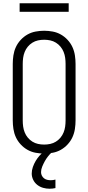

<svg xmlns="http://www.w3.org/2000/svg" viewBox="-20 -931 540 1174"><path d="M250 8Q224 8 197.5 3Q171 -2 148 -15Q125 -28 106.5 -48Q88 -68 77 -92Q66 -116 62 -142.5Q58 -169 58 -195V-540Q58 -566 62 -592.5Q66 -619 77 -643Q88 -667 106.5 -687Q125 -707 148 -720Q171 -733 197.5 -738Q224 -743 250 -743Q276 -743 302.5 -738Q329 -733 352 -720Q375 -707 393.5 -687Q412 -667 423 -643Q434 -619 438 -592.5Q442 -566 442 -540V-195Q442 -169 438 -142.5Q434 -116 423 -92Q412 -68 393.5 -48Q375 -28 352 -15Q329 -2 302.5 3Q276 8 250 8ZM250 -47Q269 -47 287.5 -51Q306 -55 322 -65Q338 -75 350 -89.5Q362 -104 369 -121.5Q376 -139 378.5 -157.5Q381 -176 381 -195V-540Q381 -559 378.5 -577.5Q376 -596 369 -613.5Q362 -631 350 -645.5Q338 -660 322 -670Q306 -680 287.5 -684Q269 -688 250 -688Q231 -688 212.5 -684Q194 -680 178 -670Q162 -660 150 -645.5Q138 -631 131 -613.5Q124 -596 121.5 -577.5Q119 -559 119 -540V-195Q119 -176 121.5 -157.5Q124 -139 131 -121.5Q138 -104 150 -89.5Q162 -75 178 -65Q194 -55 212.5 -51Q231 -47 250 -47ZM283 223Q263 223 243.5 217.5Q224 212 208 199.5Q192 187 183 168.5Q174 150 174 130Q174 110 181 90Q188 70 198.5 52.5Q209 35 222.5 20Q236 5 252 -8H297V0Q284 12 273 26Q262 40 253.5 55.5Q245 71 238 88Q231 105 231 122Q231 133 236 143Q241 153 249.5 159.5Q258 166 268.5 168.5Q279 171 290 171Q297 171 304.5 170Q312 169 319 167V219Q310 221 301 222Q292 223 283 223ZM100 -859V-911H400V-859Z"/></svg>

Font: Iosevka Fixed Light
Style: Regular
Weight: 300
Monospace: yes
Designer: Belleve Invis
Foundry: Belleve Invis
Version: Version 32.3.0